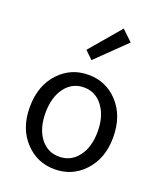

<svg xmlns="http://www.w3.org/2000/svg" viewBox="-159 -975 923 1090"><g transform="rotate(20 303.0 -429.5)"><path d="M125 -62Q49 -141 49 -271Q49 -402 125 -482Q196 -557 301 -557Q406 -557 477 -482Q553 -402 553 -271Q553 -141 477 -62Q406 13 301 13Q196 13 125 -62ZM415 -120Q459 -177 459 -271Q459 -365 415 -423Q372 -481 301 -481Q231 -481 187 -423Q144 -365 144 -271Q144 -177 187 -120Q230 -63 301 -63Q372 -63 415 -120ZM240 -686 398 -872 462 -811 287 -641Z"/></g></svg>

Font: Source Han Sans K Regular
Style: Regular
Weight: 400
Designer: Ryoko NISHIZUKA  (kana & ideographs); Paul D. Hunt (Latin, Greek & Cyrillic); Wenlong ZHANG  (bopomofo); Sandoll Communi
Foundry: Adobe Systems Incorporated
Version: Version 1.00 July 18, 2014, initial release